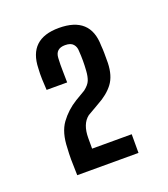

<svg xmlns="http://www.w3.org/2000/svg" viewBox="-80 -863 422 483"><g transform="rotate(-20 131.0 -622.0)"><path d="M47 -440Q46 -467 46 -482.5Q46 -498 47 -512Q48 -554 65.5 -578Q83 -602 109 -618L136 -634Q149 -644 153 -654Q157 -664 158 -679Q160 -706 158 -732Q158 -743 151.5 -750.5Q145 -758 130 -758Q104 -758 103 -733Q102 -716 102.5 -698.5Q103 -681 103 -668H48Q47 -682 46.5 -697Q46 -712 47 -726Q49 -804 130 -804Q214 -804 215 -726Q216 -715 216 -704.5Q216 -694 216 -679Q215 -645 200 -625Q185 -605 157 -590L126 -572Q105 -556 105 -518V-490H211V-440Z"/></g></svg>

Font: Big Shoulders Display Medium
Style: Regular
Weight: 500
Designer: Patric King
Foundry: XO Type Co
Version: Version 1.000; ttfautohint (v1.8.2)